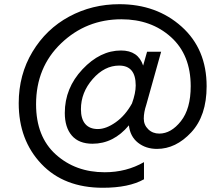

<svg xmlns="http://www.w3.org/2000/svg" viewBox="-20 -678 1049 907"><path d="M68.4 -190.4Q68.4 -325.2 133.3 -433.1Q198.2 -541 306.6 -599.6Q415 -658.2 543.9 -658.2Q719.7 -658.2 837.9 -552.2Q956.1 -446.3 956.1 -270.5Q956.1 -130.9 883.3 -52.7Q810.5 25.4 721.7 25.4Q668.9 25.4 631.8 -3.9Q594.7 -33.2 588.9 -85.9Q516.6 1 417 1Q352.5 1 319.3 -37.6Q286.1 -76.2 286.1 -144.5Q286.1 -261.7 369.6 -350.6Q453.1 -439.5 551.8 -439.5Q632.8 -439.5 656.2 -368.2L674.8 -433.6H741.2L670.9 -182.6Q659.2 -147.5 659.2 -117.7Q659.2 -87.9 680.2 -67.4Q701.2 -46.9 732.4 -46.9Q788.1 -46.9 834.5 -105.5Q880.9 -164.1 880.9 -270.5Q880.9 -418.9 787.6 -502.9Q694.3 -586.9 553.7 -586.9Q387.7 -586.9 269 -473.6Q150.4 -360.4 150.4 -185.5Q150.4 -32.2 243.7 51.8Q336.9 135.7 474.6 135.7Q577.1 135.7 660.2 87.9V168.9Q588.9 209 465.8 209Q282.2 209 175.3 96.2Q68.4 -16.6 68.4 -190.4ZM362.3 -162.1Q362.3 -116.2 382.8 -92.3Q403.3 -68.4 442.4 -68.4Q481.4 -68.4 526.9 -100.6Q572.3 -132.8 603.5 -189.5Q621.1 -238.3 621.1 -274.4Q621.1 -368.2 543 -368.2Q473.6 -368.2 418 -304.7Q362.3 -241.2 362.3 -162.1Z"/></svg>

Font: GenEi M Gothic v2 Regular
Style: Regular
Weight: 400
Version: Version 2.0